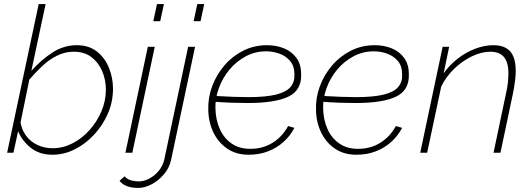

<svg xmlns="http://www.w3.org/2000/svg" viewBox="-20 -750 2615 943"><path d="M238 10Q173 10 130 -25Q87 -60 69 -106L46 0H15L170 -730H204L134 -402Q183 -457 238.5 -492.5Q294 -528 357 -528Q417 -528 456.5 -496.5Q496 -465 515.5 -416Q535 -367 535 -314Q535 -250 510 -192.5Q485 -135 442.5 -89Q400 -43 347 -16.5Q294 10 238 10ZM239 -22Q289 -22 336 -46Q383 -70 420 -111.5Q457 -153 478.5 -204Q500 -255 500 -310Q500 -359 481.5 -401.5Q463 -444 428.5 -470Q394 -496 342 -496Q300 -496 261 -477Q222 -458 188.5 -426.5Q155 -395 124 -359L81 -149Q87 -111 109 -82Q131 -53 165 -37.5Q199 -22 239 -22Z M706 -520H740L630 0H596ZM751 -730H785L767 -646H733Z M658 173Q629 173 605.5 165Q582 157 567 138L592 116Q605 131 624.5 136Q644 141 662 141Q687 141 713.5 127Q740 113 760 88.5Q780 64 787 33L904 -520H938L821 32Q813 73 786 105Q759 137 725 155Q691 173 658 173ZM949 -730H983L965 -646H931Z M1201 10Q1140 10 1096 -20Q1052 -50 1028 -100Q1004 -150 1003 -210Q1001 -270 1022 -326.5Q1043 -383 1082 -428.5Q1121 -474 1174.5 -501Q1228 -528 1291 -528Q1337 -528 1375 -512.5Q1413 -497 1436 -465.5Q1459 -434 1459 -386Q1462 -307 1396.5 -275.5Q1331 -244 1197 -244Q1159 -244 1117 -245.5Q1075 -247 1023 -251L1031 -279Q1085 -276 1124.5 -274.5Q1164 -273 1200 -273Q1286 -273 1336 -285.5Q1386 -298 1407 -323Q1428 -348 1426 -385Q1426 -426 1405 -450.5Q1384 -475 1352.5 -486.5Q1321 -498 1287 -498Q1233 -498 1186.5 -473Q1140 -448 1106.5 -407.5Q1073 -367 1055 -317.5Q1037 -268 1038 -219Q1039 -163 1059 -117.5Q1079 -72 1117 -45.5Q1155 -19 1209 -19Q1272 -19 1320 -49.5Q1368 -80 1395 -131L1426 -122Q1405 -82 1372 -52.5Q1339 -23 1296 -6.5Q1253 10 1201 10Z M1730 10Q1669 10 1625 -20Q1581 -50 1557 -100Q1533 -150 1532 -210Q1530 -270 1551 -326.5Q1572 -383 1611 -428.5Q1650 -474 1703.5 -501Q1757 -528 1820 -528Q1866 -528 1904 -512.5Q1942 -497 1965 -465.5Q1988 -434 1988 -386Q1991 -307 1925.5 -275.5Q1860 -244 1726 -244Q1688 -244 1646 -245.5Q1604 -247 1552 -251L1560 -279Q1614 -276 1653.5 -274.5Q1693 -273 1729 -273Q1815 -273 1865 -285.5Q1915 -298 1936 -323Q1957 -348 1955 -385Q1955 -426 1934 -450.5Q1913 -475 1881.5 -486.5Q1850 -498 1816 -498Q1762 -498 1715.5 -473Q1669 -448 1635.5 -407.5Q1602 -367 1584 -317.5Q1566 -268 1567 -219Q1568 -163 1588 -117.5Q1608 -72 1646 -45.5Q1684 -19 1738 -19Q1801 -19 1849 -49.5Q1897 -80 1924 -131L1955 -122Q1934 -82 1901 -52.5Q1868 -23 1825 -6.5Q1782 10 1730 10Z M2154 -520H2186L2159 -390Q2188 -431 2228 -462Q2268 -493 2313.5 -510.5Q2359 -528 2403 -528Q2441 -528 2465.5 -514Q2490 -500 2501.5 -472Q2513 -444 2513 -402Q2513 -379 2509.5 -352Q2506 -325 2500 -294L2438 0H2404L2465 -290Q2472 -320 2474.5 -344.5Q2477 -369 2477 -390Q2477 -444 2455 -470Q2433 -496 2389 -496Q2345 -496 2298 -473.5Q2251 -451 2211 -412.5Q2171 -374 2147 -325L2078 0H2044Z"/></svg>

Font: Raleway Thin ExtraLight
Style: Italic
Weight: 250
Italic angle: -12°
Version: Version 4.026